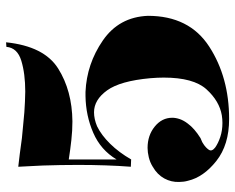

<svg xmlns="http://www.w3.org/2000/svg" viewBox="-91 -666 773 631"><g transform="rotate(-90 295.5 -350.5)"><path d="M63 -677Q81 -675 105 -672Q129 -669 157 -665L199 -661Q220 -659 242 -657Q259 -656 276.5 -655Q294 -654 310 -654Q369 -654 411.5 -667Q454 -680 457 -716L472 -717Q459 -592 386 -546Q313 -500 212 -499Q182 -499 150.5 -502.5Q119 -506 87 -511V-354Q118 -406 174.5 -430.5Q231 -455 295 -456H309Q401 -452 478 -399Q555 -346 559 -251Q559 -115 458 -49.5Q357 16 220 16Q135 16 82 -26Q29 -68 17 -119Q15 -126 14 -133.5Q13 -141 13 -148Q12 -174 24.5 -197Q37 -220 63 -235Q71 -240 78.5 -243Q86 -246 94 -248Q102 -250 110 -251Q118 -252 125 -252Q166 -252 195 -228.5Q224 -205 224 -171Q224 -159 219.5 -146Q215 -133 205 -120Q197 -109 185 -98.5Q173 -88 157 -78L150 -75Q144 -73 137 -68Q126 -61 119 -51Q112 -41 126 -30Q140 -20 161 -13Q182 -6 207 -6Q213 -6 219.5 -6.5Q226 -7 232 -8Q279 -16 317.5 -58.5Q356 -101 356 -199Q356 -209 355.5 -220Q355 -231 354 -243Q345 -342 314 -385Q283 -428 242 -428Q231 -428 219.5 -425.5Q208 -423 196 -418Q167 -404 138.5 -375Q110 -346 87 -306L63 -307Q66 -346 67.5 -390Q69 -434 69 -480Q69 -509 68.5 -538.5Q68 -568 67 -597L65 -637Q64 -657 63 -676Z"/></g></svg>

Font: Fette UNZ Fraktur
Style: Regular
Weight: 900
Foundry: UNZ1 Extensions by Catfonts.de
Version: Version 0.000 2012 initial release